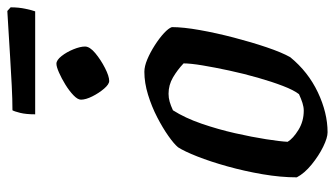

<svg xmlns="http://www.w3.org/2000/svg" viewBox="-215 -699 914 524"><g transform="rotate(-90 242.0 -437.0)"><path d="M143 0Q128 0 103.5 -12Q79 -24 55 -43.5Q31 -63 20 -84Q20 -128 28.5 -177.5Q37 -227 50 -273.5Q63 -320 77 -355.5Q91 -391 102 -408Q111 -419 133 -434.5Q155 -450 184 -465Q213 -480 245.5 -490Q278 -500 308 -500Q323 -500 342 -492Q361 -484 380.5 -471.5Q400 -459 413.5 -446.5Q427 -434 430 -425Q430 -394 422 -349Q414 -304 401.5 -256Q389 -208 375 -166.5Q361 -125 348 -102Q308 -53 252 -26.5Q196 0 143 0ZM202 -65Q212 -65 223 -68.5Q234 -72 247 -78Q258 -92 269.5 -122Q281 -152 292 -190.5Q303 -229 311.5 -268.5Q320 -308 325.5 -341Q331 -374 331 -393Q313 -410 292.5 -422Q272 -434 248 -434Q237 -434 226.5 -431Q216 -428 203 -422Q182 -389 166.5 -344Q151 -299 140.5 -252.5Q130 -206 124 -167.5Q118 -129 117 -109Q126 -94 149.5 -79.5Q173 -65 202 -65ZM283 -596Q274 -596 262 -610Q250 -624 241 -642Q232 -660 232 -673Q232 -682 244 -693.5Q256 -705 273 -715.5Q290 -726 306 -733Q322 -740 330 -740Q340 -740 351 -726Q362 -712 369.5 -693.5Q377 -675 377 -662Q377 -649 359 -634Q341 -619 318.5 -607.5Q296 -596 283 -596ZM192 -798Q192 -823 196 -839Q200 -855 203 -860Q232 -860 271 -862Q310 -864 350.5 -866.5Q391 -869 424 -871Q457 -873 474 -874L484 -865Q484 -843 480 -824.5Q476 -806 473 -798Z"/></g></svg>

Font: Texturina 72pt 72pt SemiBold
Style: Italic
Weight: 600
Italic angle: -11°
Designer: Guillermo Torres Carreño
Foundry: Omnibus-Type
Version: Version 1.002; ttfautohint (v1.8.3)